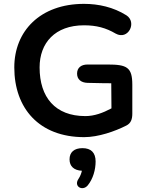

<svg xmlns="http://www.w3.org/2000/svg" viewBox="-20 -700 776 994"><path d="M416 10C489 10 575 -20 634 -50C658 -62 665 -83 665 -112V-261C665 -352 637 -366 537 -366H433C400 -366 379 -349 379 -319C379 -289 400 -272 433 -271C504 -269 544 -269 556 -269L557 -139C512 -115 468 -99 422 -99C266 -99 185 -196 185 -351C185 -478 265 -569 415 -569C479 -569 528 -556 579 -526C644 -490 691 -585 634 -621C567 -663 490 -680 415 -680C188 -680 54 -539 54 -351C54 -140 182 10 416 10ZM434 260C462 226 475 178 475 136C475 90 451 67 407 67C364 67 340 88 340 125C340 161 363 182 404 184C401 198 395 213 387 225C359 265 407 292 434 260Z"/></svg>

Font: SN Pro SemiBold
Style: Regular
Weight: 600
Designer: Tobias Whetton
Foundry: Supernotes
Version: Version 1.003;Glyphs 3.3 (3324)